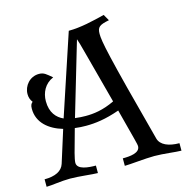

<svg xmlns="http://www.w3.org/2000/svg" viewBox="-117 -931 1009 1041"><g transform="rotate(-15 387.0 -410.0)"><path d="M485 -354C419 -322 365 -316 322 -316C305 -316 284 -317 262 -320L383 -730C392 -709 409 -636 485 -354ZM659 -99C523 -608 509 -685 509 -726C509 -764 521 -774 577 -785L557 -820C493 -804 420 -786 352 -786L202 -334C164 -351 133 -385 133 -449C133 -496 155 -543 205 -564C175 -589 163 -602 135 -602C83 -602 47 -558 47 -512C47 -494 52 -479 63 -465C54 -457 49 -450 49 -429C49 -350 110 -302 185 -280L128 -99C116 -61 77 -42 17 -42V0C48 0 100 -10 151 -10C202 -10 274 0 305 0V-42C266 -42 201 -46 201 -85C201 -95 205 -115 211 -138L247 -268C269 -265 291 -264 310 -264C361 -264 420 -271 499 -299C547 -115 553 -95 553 -85C553 -46 495 -42 456 -42V0C487 0 573 -10 624 -10C675 -10 743 0 774 0V-42C714 -42 669 -61 659 -99Z"/></g></svg>

Font: Milonga
Style: Regular
Weight: 400
Designer: Pablo Impallari, Brenda Gallo, Rodrigo Fuenzalida
Foundry: Pablo Impallari, Brenda Gallo, Rodrigo Fuenzalida
Version: Version 1.000